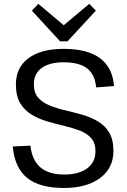

<svg xmlns="http://www.w3.org/2000/svg" viewBox="-20 -959 651 987"><path d="M308.5 7.3Q183.3 7.3 119.3 -44.6Q55.4 -96.5 45.5 -206.1L136.4 -210.2Q144.9 -134.9 188 -98.4Q231.1 -61.8 310.1 -61.8Q385.5 -61.8 428.1 -93.6Q470.7 -125.4 470.7 -180.9Q470.7 -224.3 448.6 -249.1Q426.5 -273.9 389.9 -287.8Q353.4 -301.6 310.2 -311.8Q267.1 -322 223.5 -334.7Q179.9 -347.5 143.3 -369.3Q106.7 -391.2 84.2 -428.1Q61.7 -465 61.7 -525Q61.7 -611.9 126.4 -659.9Q191.1 -707.9 308.2 -707.9Q429.3 -707.9 494.2 -659.7Q559.1 -611.5 566 -516.6L474.1 -509.6Q468.4 -576.1 427.9 -607.4Q387.4 -638.8 307.3 -638.8Q234.4 -638.8 194.2 -609.5Q154 -580.3 154 -525.6Q154 -482.4 176.1 -457.1Q198.2 -431.8 234.7 -416.9Q271.3 -402.1 314.9 -392Q358.5 -381.8 401.6 -369.6Q444.8 -357.4 481.8 -336Q518.9 -314.6 541 -278.3Q563.1 -242 563.1 -182.2Q563.1 -95.1 494.5 -43.9Q426 7.3 308.5 7.3ZM472.7 -904.2 326.9 -746.6H288.8L144 -904.2L177 -939.3L329.1 -811.1H285.9L438.9 -939.3Z"/></svg>

Font: Pathway Extreme 8pt Thin 12pt
Style: Regular
Weight: 100
Version: Version 1.001;gftools[0.9.26]